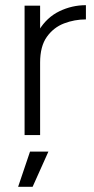

<svg xmlns="http://www.w3.org/2000/svg" viewBox="-20 -522 362 742"><path d="M100 -274Q100 -355 130.5 -405Q161 -455 209.5 -478.5Q258 -502 312 -502V-447Q268 -447 227.5 -431.5Q187 -416 161 -379.5Q135 -343 135 -280ZM75 0V-500H135V0ZM50 200 96 64H167L106 200Z"/></svg>

Font: Figtree Light Light
Style: Regular
Weight: 300
Version: Version 2.001;gftools[0.9.30]